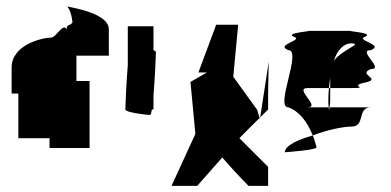

<svg xmlns="http://www.w3.org/2000/svg" viewBox="-20 -796 1279 628"><path d="M18 -490H40V-344H142V-312H273V-531H230V-614H336V-700C336 -752 221 -770 200 -775C205 -770 215 -750 217 -722C207 -710 198 -718 198 -700C186 -723 164 -673 147 -673C119 -673 18 -650 18 -575ZM200 -775C199 -776 200 -776 199 -776C196 -776 196 -776 200 -775Z M390 -438C390 -428 460 -420 471 -420C473 -420 475 -427 477 -438H482V-484C487 -542 490 -620 490 -626C490 -628 487 -630 482 -632V-710H398V-583C393 -525 390 -444 390 -438Z M541 -188H625L707 -281C733 -251 762 -219 793 -188H857V-250L763 -344C784 -366 807 -388 829 -410L821 -437L743 -545L759 -715H687L629 -559H657L603 -528L619 -358ZM829 -410V-406L831 -412ZM831 -412 857 -438V-500L859 -594Z M911 -298ZM911 -298C925 -299 1025 -306 1015 -316C1011 -329 1008 -341 1003 -353C954 -339 914 -321 911 -298ZM923 -445C959 -432 985 -398 1003 -353C1052 -372 1104 -382 1130 -382C1176 -382 1147 -445 1193 -445H1058C1057 -437 1056 -433 1055 -445H986C1031 -445 940 -508 986 -508H1056C1057 -519 1058 -530 1060 -541V-508H1130C1193 -508 1117 -514 1174 -526C1232 -538 1147 -552 1193 -570C1239 -570 1147 -632 1193 -632C1239 -650 1141 -664 1174 -676C1208 -689 1102 -695 1130 -695H986C1014 -695 908 -689 941 -676C975 -664 878 -650 923 -632C969 -632 878 -445 923 -445ZM1054 -474C1054 -460 1054 -451 1055 -445H1058C1059 -453 1060 -464 1060 -464V-508H1056C1055 -496 1054 -485 1054 -474ZM1072 -597C1082 -630 1103 -654 1128 -654C1170 -654 1100 -635 1072 -597Z"/></svg>

Font: bitstorm
Style: ulcn
Weight: 400
Version: Version 0.2